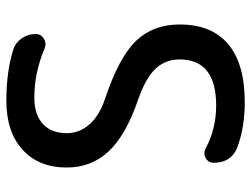

<svg xmlns="http://www.w3.org/2000/svg" viewBox="-113 -667 790 604"><g transform="rotate(-90 282.0 -365.0)"><path d="M272 -325Q158 -364 107.5 -418.5Q57 -473 57 -550Q57 -638 113 -689Q169 -740 267 -740Q359 -740 429 -718Q450 -711 463.5 -691.5Q477 -672 477 -648Q477 -631 462 -622Q447 -613 431 -620Q355 -652 277 -652Q223 -652 194 -625Q165 -598 165 -550Q165 -511 192 -479.5Q219 -448 272 -430Q404 -386 455.5 -332Q507 -278 507 -195Q507 -94 445 -42Q383 10 262 10Q183 10 119 -14Q72 -33 72 -88Q72 -105 87 -113Q102 -121 117 -113Q179 -80 252 -80Q397 -80 397 -195Q397 -239 368.5 -270Q340 -301 272 -325Z"/></g></svg>

Font: Rounded Mplus 1c Medium
Style: Regular
Weight: 500
Version: Version 1.059.20150529